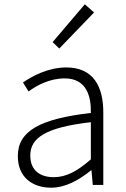

<svg xmlns="http://www.w3.org/2000/svg" viewBox="-20 -861 587 894"><path d="M218 13C286 13 350 -24 404 -68H406L412 0H461V-338C461 -456 416 -547 289 -547C202 -547 128 -505 87 -477L113 -435C150 -463 211 -496 281 -496C382 -496 405 -414 403 -335C168 -308 63 -252 63 -134C63 -35 132 13 218 13ZM230 -36C171 -36 121 -64 121 -137C121 -219 193 -268 403 -292V-119C340 -64 289 -36 230 -36ZM256 -635 418 -803 375 -841 225 -665Z"/></svg>

Font: Noto Sans JP Light
Style: Regular
Weight: 300
Designer: Ryoko NISHIZUKA (kana & ideographs); Paul D. Hunt (Latin, Greek & Cyrillic); Wenlong ZHANG (bopomofo); Sandoll Communica
Foundry: Adobe Systems Incorporated
Version: Version 1.004;PS 1.004;hotconv 1.0.82;makeotf.lib2.5.63406